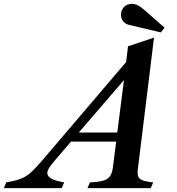

<svg xmlns="http://www.w3.org/2000/svg" viewBox="-146 -978 920 998"><path d="M187.5 -30 175 0H-126L-113.5 -30Q-79 -36 -55.2 -43Q-31.5 -50 -12.5 -61.5Q6.5 -73 26.2 -92.5Q46 -112 72.5 -143L509.5 -655.5L519.5 -737.5L654.5 -782.5L570 -94.5Q566 -61.5 581.5 -48.2Q597 -35 650.5 -30L637.5 0H308.5L321.5 -30Q366.5 -32 391 -39.2Q415.5 -46.5 426.5 -63.2Q437.5 -80 441 -110L458 -242H223L137 -141.5Q117 -118 108.5 -103.8Q100 -89.5 100 -78Q100 -62 120 -50.2Q140 -38.5 187.5 -30ZM263.5 -289H463.5L498.5 -562ZM690 -809.5 525.5 -848.5Q505.5 -853 494.2 -867.2Q483 -881.5 483 -901.5Q483 -926 499 -942Q515 -958 539.5 -958Q568 -958 600.5 -929.5L709.5 -834Z"/></svg>

Font: Libre Caslon Text SemiBold Italic
Style: Regular
Weight: 600
Italic angle: -22.583°
Designer: Pablo Impallari, Rodrigo Fuenzalida, Katja Schimmel
Foundry: Pablo Impallari, Rodrigo Fuenzalida
Version: Version 2.000